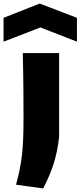

<svg xmlns="http://www.w3.org/2000/svg" viewBox="-70 -838 452 1078"><path d="M-50 -738 153 -818 362 -738V-604L157 -684L-50 -604ZM20 199Q32 154 40 116Q48 78 53 35.5Q58 -7 60 -58Q62 -109 62 -179Q62 -224 61.5 -316Q61 -408 58 -540H262V-71Q253 14 230.5 83.5Q208 153 172 220Z"/></svg>

Font: Encode Sans Wide
Style: ExtraBold
Weight: 800
Designer: Pablo Impallari, Andres Torresi
Foundry: Pablo Impallari, Andres Torresi
Version: Version 1.000; ttfautohint (v1.00) -l 8 -r 50 -G 200 -x 14 -